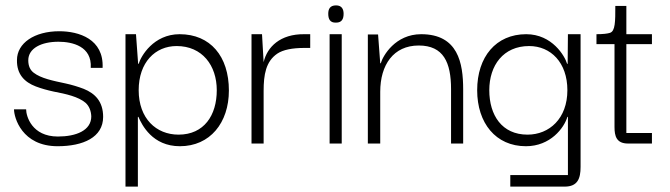

<svg xmlns="http://www.w3.org/2000/svg" viewBox="-20 -533 2489 713"><path d="M194 10C289 10 363 -23 363 -99C363 -156 333 -186 291 -203C270 -211 247 -218 224 -223C177 -233 132 -242 105 -263C92 -273 85 -288 85 -309C85 -354 134 -378 197 -378C249 -378 322 -361 317 -281H361C366 -388 273 -417 200 -417C108 -417 43 -373 43 -310C42 -257 71 -228 113 -212C134 -204 156 -198 179 -193C226 -184 271 -174 298 -151C311 -139 318 -122 319 -101C319 -48 262 -26 195 -26C98 -26 77 -102 77 -127H32C32 -97 61 10 194 10Z M648 10C760 10 830 -77 830 -197C830 -324 761 -406 647 -406C550 -406 503 -324 495 -296H493L485 -406H446V160H492V-99H494C507 -69 546 10 648 10ZM643 -33C560 -33 495 -93 495 -198C495 -301 556 -362 636 -362C731 -362 785 -290 785 -198C785 -105 738 -33 643 -33Z M959 0V-196C959 -255 967 -305 1010 -334C1031 -348 1065 -355 1110 -355H1132V-406H1110C1021 -407 972 -359 959 -302L953 -406H914V0Z M1228 -449C1249 -449 1256 -462 1256 -482C1256 -499 1249 -513 1228 -513C1205 -513 1199 -499 1199 -482C1199 -463 1205 -448 1228 -449ZM1249 0V-406H1204V0Z M1392 0V-192C1392 -292 1441 -364 1535 -364C1627 -364 1655 -301 1655 -202V0H1700V-201C1700 -299 1681 -406 1544 -406C1448 -406 1402 -326 1394 -298H1392L1384 -405H1346V0Z M2077 160C2125 160 2136 130 2136 87V-406H2089L2088 -296H2086C2078 -324 2031 -406 1934 -406C1822 -406 1752 -322 1752 -198C1752 -76 1821 10 1933 10C2024 10 2075 -58 2087 -99H2089V117H1875V160ZM1939 -33C1844 -33 1797 -105 1797 -198C1797 -290 1849 -362 1945 -362C2025 -362 2087 -301 2087 -198C2087 -93 2020 -33 1939 -33Z M2401 0V-39H2306V-369H2401V-406H2306V-511H2265C2265 -453 2265 -417 2245 -411C2236 -408 2219 -406 2195 -406V-369H2262V-61C2262 -28 2269 0 2312 0Z"/></svg>

Font: OSH Darker Grotesque
Style: Regular
Weight: 400
Designer: Gabriel Lam
Foundry: TypeRant
Version: Version 1.000;Glyphs 3.1.1 (3148)